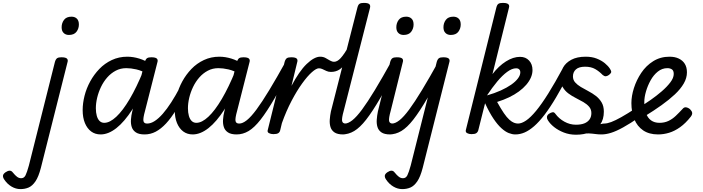

<svg xmlns="http://www.w3.org/2000/svg" viewBox="-231 -910 4848 1324"><path d="M-90 394Q-122 394 -151.5 376.5Q-181 359 -201 329Q-211 315 -210.5 302.5Q-210 290 -193 278Q-177 267 -164.5 267Q-152 267 -143 279Q-126 300 -113 309.5Q-100 319 -85 319Q-65 319 -55 299Q-45 279 -32 232L148 -484Q154 -503 163.5 -509Q173 -515 192 -515Q221 -515 230.5 -506Q240 -497 234 -479L51 247Q35 309 13.5 340.5Q-8 372 -33.5 383Q-59 394 -90 394ZM244 -669Q222 -669 208 -682.5Q194 -696 194 -722Q194 -751 210.5 -773Q227 -795 262 -795Q285 -795 299 -781.5Q313 -768 313 -741Q313 -713 296.5 -691Q280 -669 244 -669Z M463 17Q425 17 397.5 -3.5Q370 -24 354.5 -61.5Q339 -99 339 -151Q339 -198 352 -249.5Q365 -301 391 -348.5Q417 -396 454 -434.5Q491 -473 540 -496Q589 -519 647 -519Q687 -519 729.5 -506Q772 -493 808 -468L794 -396Q747 -423 709 -431.5Q671 -440 640 -440Q600 -440 567 -422.5Q534 -405 508.5 -376Q483 -347 465.5 -310.5Q448 -274 439 -236Q430 -198 430 -163Q430 -134 436.5 -111Q443 -88 456 -75.5Q469 -63 488 -63Q526 -63 571 -105Q616 -147 663.5 -227.5Q711 -308 757 -421L790 -375Q739 -244 683 -157Q627 -70 571.5 -26.5Q516 17 463 17ZM766 17Q727 17 706 3Q685 -11 677.5 -34Q670 -57 672 -85.5Q674 -114 681 -142L768 -484Q774 -503 783.5 -509Q793 -515 812 -515Q841 -515 850.5 -506Q860 -497 854 -479L769 -145Q755 -95 758 -76.5Q761 -58 783 -58Q797 -58 804 -46.5Q811 -35 809.5 -20.5Q808 -6 797.5 5.5Q787 17 766 17Z M766 17Q752 17 745 5.5Q738 -6 739.5 -20.5Q741 -35 752 -46.5Q763 -58 784 -58Q809 -58 836 -75.5Q863 -93 891.5 -125.5Q920 -158 950 -204.5Q980 -251 1010 -308Q1018 -321 1031.5 -320Q1045 -319 1054.5 -309.5Q1064 -300 1057 -286Q1019 -211 984 -153.5Q949 -96 914 -58.5Q879 -21 843 -2Q807 17 766 17Z M1098 17Q1060 17 1032.5 -3.5Q1005 -24 989.5 -61.5Q974 -99 974 -151Q974 -198 987 -249.5Q1000 -301 1026 -348.5Q1052 -396 1089 -434.5Q1126 -473 1175 -496Q1224 -519 1282 -519Q1322 -519 1364.5 -506Q1407 -493 1443 -468L1429 -396Q1382 -423 1344 -431.5Q1306 -440 1275 -440Q1235 -440 1202 -422.5Q1169 -405 1143.5 -376Q1118 -347 1100.5 -310.5Q1083 -274 1074 -236Q1065 -198 1065 -163Q1065 -134 1071.5 -111Q1078 -88 1091 -75.5Q1104 -63 1123 -63Q1161 -63 1206 -105Q1251 -147 1298.5 -227.5Q1346 -308 1392 -421L1425 -375Q1374 -244 1318 -157Q1262 -70 1206.5 -26.5Q1151 17 1098 17ZM1401 17Q1362 17 1341 3Q1320 -11 1312.5 -34Q1305 -57 1307 -85.5Q1309 -114 1316 -142L1403 -484Q1409 -503 1418.5 -509Q1428 -515 1447 -515Q1476 -515 1485.5 -506Q1495 -497 1489 -479L1404 -145Q1390 -95 1393 -76.5Q1396 -58 1418 -58Q1432 -58 1439 -46.5Q1446 -35 1444.5 -20.5Q1443 -6 1432.5 5.5Q1422 17 1401 17Z M1401 17Q1387 17 1380 5.5Q1373 -6 1374.5 -20.5Q1376 -35 1387 -46.5Q1398 -58 1419 -58Q1442 -58 1471 -81Q1500 -104 1537.5 -154.5Q1575 -205 1626 -289Q1677 -373 1744 -494Q1752 -508 1766 -506.5Q1780 -505 1790 -495Q1800 -485 1792 -472Q1719 -329 1664 -234.5Q1609 -140 1566 -85Q1523 -30 1483.5 -6.5Q1444 17 1401 17Z M1654 15Q1637 15 1623.5 8Q1610 1 1616 -16L1732 -484Q1738 -503 1747.5 -509Q1757 -515 1777 -515Q1806 -515 1815 -506Q1824 -497 1818 -479L1779 -318Q1805 -367 1831 -405Q1857 -443 1883.5 -468.5Q1910 -494 1933.5 -506.5Q1957 -519 1976 -519Q1995 -519 2003 -507Q2011 -495 2009.5 -479Q2008 -463 1997.5 -451Q1987 -439 1968 -439Q1950 -439 1919.5 -412Q1889 -385 1852.5 -334.5Q1816 -284 1779.5 -214.5Q1743 -145 1713 -61L1701 -11Q1698 2 1687.5 8.5Q1677 15 1654 15Z M2051 -414Q2034 -414 2020 -420.5Q2006 -427 1993.5 -433Q1981 -439 1969 -439Q1950 -439 1942 -451Q1934 -463 1935 -479Q1936 -495 1947 -507Q1958 -519 1977 -519Q1998 -519 2014 -510Q2030 -501 2044.5 -492.5Q2059 -484 2073 -484Q2095 -484 2118 -509Q2141 -534 2178 -596Q2184 -607 2195 -606Q2206 -605 2212.5 -596.5Q2219 -588 2212 -575Q2182 -516 2158 -481Q2134 -446 2109 -430Q2084 -414 2051 -414Z M2135 17Q2096 17 2075.5 3Q2055 -11 2048 -34Q2041 -57 2043 -85Q2045 -113 2051 -142L2234 -859Q2239 -878 2248.5 -884Q2258 -890 2278 -890Q2307 -890 2316 -881Q2325 -872 2320 -854L2139 -145Q2125 -95 2128 -76.5Q2131 -58 2153 -58Q2167 -58 2174 -46.5Q2181 -35 2179.5 -20.5Q2178 -6 2167 5.5Q2156 17 2135 17Z M2129 17Q2115 17 2108 5.5Q2101 -6 2102.5 -20.5Q2104 -35 2115 -46.5Q2126 -58 2147 -58Q2170 -58 2199 -81Q2228 -104 2265.5 -154.5Q2303 -205 2354 -289Q2405 -373 2472 -494Q2480 -508 2494 -506.5Q2508 -505 2518 -495Q2528 -485 2520 -472Q2447 -329 2392 -234.5Q2337 -140 2294 -85Q2251 -30 2211.5 -6.5Q2172 17 2129 17Z M2459 17Q2420 17 2399.5 3Q2379 -11 2372 -34Q2365 -57 2367 -85Q2369 -113 2375 -142L2460 -484Q2466 -503 2475.5 -509Q2485 -515 2505 -515Q2534 -515 2543 -506Q2552 -497 2546 -479L2463 -145Q2449 -95 2452 -76.5Q2455 -58 2477 -58Q2491 -58 2498 -46.5Q2505 -35 2503.5 -20.5Q2502 -6 2491 5.5Q2480 17 2459 17ZM2552 -669Q2530 -669 2516 -682.5Q2502 -696 2502 -722Q2502 -751 2518.5 -773Q2535 -795 2570 -795Q2593 -795 2607 -781.5Q2621 -768 2621 -741Q2621 -713 2604.5 -691Q2588 -669 2552 -669Z M2454 17Q2440 17 2433 5.5Q2426 -6 2427.5 -20.5Q2429 -35 2440 -46.5Q2451 -58 2472 -58Q2495 -58 2524 -81Q2553 -104 2590.5 -154.5Q2628 -205 2679 -289Q2730 -373 2797 -494Q2805 -508 2819 -506.5Q2833 -505 2843 -495Q2853 -485 2845 -472Q2772 -329 2717 -234.5Q2662 -140 2619 -85Q2576 -30 2536.5 -6.5Q2497 17 2454 17Z M2543 394Q2511 394 2481.5 376.5Q2452 359 2432 329Q2422 315 2422.5 302.5Q2423 290 2440 278Q2456 267 2468.5 267Q2481 267 2490 279Q2507 300 2520 309.5Q2533 319 2548 319Q2568 319 2578 299Q2588 279 2601 232L2781 -484Q2787 -503 2796.5 -509Q2806 -515 2825 -515Q2854 -515 2863.5 -506Q2873 -497 2867 -479L2684 247Q2668 309 2646.5 340.5Q2625 372 2599.5 383Q2574 394 2543 394ZM2877 -669Q2855 -669 2841 -682.5Q2827 -696 2827 -722Q2827 -751 2843.5 -773Q2860 -795 2895 -795Q2918 -795 2932 -781.5Q2946 -768 2946 -741Q2946 -713 2929.5 -691Q2913 -669 2877 -669Z M3322 17Q3301 17 3277 7.5Q3253 -2 3226.5 -26Q3200 -50 3172 -91.5Q3144 -133 3114 -198L3067 -11Q3063 2 3053 8.5Q3043 15 3020 15Q3003 15 2990 8Q2977 1 2982 -16L3192 -859Q3197 -878 3206.5 -884Q3216 -890 3237 -890Q3256 -890 3266 -886Q3276 -882 3279 -874.5Q3282 -867 3278 -854L3165 -399Q3208 -455 3258 -486.5Q3308 -518 3355 -518Q3394 -518 3417.5 -492.5Q3441 -467 3441 -427Q3441 -401 3430 -375.5Q3419 -350 3398 -325.5Q3377 -301 3347 -279Q3317 -257 3279.5 -239Q3242 -221 3197 -207Q3223 -160 3243.5 -130Q3264 -100 3281.5 -84.5Q3299 -69 3313.5 -63.5Q3328 -58 3341 -58Q3359 -58 3365 -46.5Q3371 -35 3367.5 -20.5Q3364 -6 3352.5 5.5Q3341 17 3322 17ZM3127 -252Q3180 -267 3222 -286Q3264 -305 3294 -326Q3324 -347 3340.5 -369Q3357 -391 3357 -411Q3357 -424 3349.5 -431.5Q3342 -439 3328 -439Q3300 -439 3266.5 -414.5Q3233 -390 3198 -348Q3163 -306 3128 -253Z M3323 17Q3309 17 3303.5 5.5Q3298 -6 3300.5 -20.5Q3303 -35 3313 -46.5Q3323 -58 3341 -58Q3366 -58 3397 -79Q3428 -100 3466 -146Q3504 -192 3550 -265.5Q3596 -339 3652 -443Q3660 -457 3673.5 -453.5Q3687 -450 3696.5 -437.5Q3706 -425 3698 -410Q3647 -312 3604.5 -240Q3562 -168 3524 -118.5Q3486 -69 3452 -39.5Q3418 -10 3386.5 3.5Q3355 17 3323 17Z M3791 -13Q3825 -27 3853.5 -37Q3882 -47 3903.5 -52.5Q3925 -58 3936 -58Q3945 -58 3947 -46.5Q3949 -35 3945.5 -20.5Q3942 -6 3934.5 5.5Q3927 17 3915 17Q3894 17 3873 14Q3852 11 3829 10Q3806 9 3775 15ZM3741 19Q3696 19 3657.5 4Q3619 -11 3590.5 -33.5Q3562 -56 3547 -81Q3540 -91 3540.5 -103Q3541 -115 3554 -125Q3568 -134 3579 -136Q3590 -138 3599 -125Q3623 -92 3661 -71Q3699 -50 3740 -50Q3775 -50 3798 -59Q3821 -68 3834 -86Q3847 -104 3847 -130Q3847 -156 3831.5 -174Q3816 -192 3792 -206Q3768 -220 3740 -234Q3712 -248 3688 -266Q3664 -284 3649 -310Q3634 -336 3634 -374Q3634 -412 3652 -444.5Q3670 -477 3709 -498Q3748 -519 3808 -519Q3851 -519 3884 -506Q3917 -493 3940 -474Q3963 -455 3975 -436Q3983 -424 3984 -415.5Q3985 -407 3968 -393Q3955 -384 3945.5 -384Q3936 -384 3925 -393Q3901 -418 3873 -434Q3845 -450 3804 -450Q3761 -450 3740.5 -431.5Q3720 -413 3720 -383Q3720 -359 3735 -342Q3750 -325 3774 -310.5Q3798 -296 3826 -281.5Q3854 -267 3878 -248.5Q3902 -230 3917.5 -204Q3933 -178 3933 -140Q3933 -86 3907.5 -51Q3882 -16 3839 1.5Q3796 19 3741 19Z M3917 17Q3903 17 3896 5.5Q3889 -6 3890.5 -20.5Q3892 -35 3903 -46.5Q3914 -58 3935 -58Q3956 -58 3984 -68.5Q4012 -79 4053 -102Q4094 -125 4154 -164Q4167 -173 4178 -168.5Q4189 -164 4194.5 -152Q4200 -140 4197.5 -126.5Q4195 -113 4180 -103Q4114 -58 4066 -31.5Q4018 -5 3982.5 6Q3947 17 3917 17Z M4307 17Q4245 17 4204 -11Q4163 -39 4143 -88Q4123 -137 4123 -199Q4123 -248 4140.5 -303Q4158 -358 4191 -407.5Q4224 -457 4273.5 -488Q4323 -519 4386 -519Q4423 -519 4450 -506Q4477 -493 4491.5 -469.5Q4506 -446 4506 -411Q4506 -372 4484 -334Q4462 -296 4422.5 -259Q4383 -222 4330.5 -184.5Q4278 -147 4216 -109L4183 -172Q4216 -193 4256 -221Q4296 -249 4332 -280Q4368 -311 4391.5 -342Q4415 -373 4415 -400Q4415 -423 4402.5 -431.5Q4390 -440 4371 -440Q4335 -440 4305.5 -416.5Q4276 -393 4255.5 -356Q4235 -319 4223.5 -279Q4212 -239 4212 -206Q4212 -163 4223.5 -130Q4235 -97 4258.5 -80Q4282 -63 4317 -63Q4351 -63 4378.5 -76Q4406 -89 4429.5 -111.5Q4453 -134 4476 -159Q4487 -173 4502.5 -169.5Q4518 -166 4529 -155Q4540 -144 4542 -132.5Q4544 -121 4533 -106Q4497 -60 4459 -33Q4421 -6 4383 5.5Q4345 17 4307 17Z"/></svg>

Font: Playwrite IS
Style: Regular
Weight: 400
Designer: Veronika Burian, José Scaglione
Foundry: TypeTogether
Version: Version 1.002